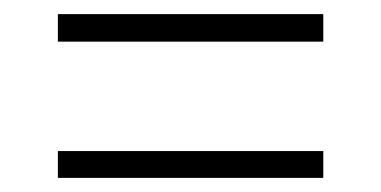

<svg xmlns="http://www.w3.org/2000/svg" viewBox="-20 -429 540 272"><path d="M62 -370V-409H438V-370ZM62 -177V-215H438V-177Z"/></svg>

Font: DM Sans 12pt ExtraLight
Style: Regular
Weight: 250
Version: Version 4.004;gftools[0.9.30]